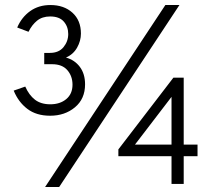

<svg xmlns="http://www.w3.org/2000/svg" viewBox="-20 -732 847 764"><path d="M179.5 -271.5Q124.5 -271.5 88.8 -298.8Q53 -326 34.5 -371.5L80.5 -387.5Q95.5 -353.5 119.2 -335.2Q143 -317 180 -317Q219 -317 243.8 -337.8Q268.5 -358.5 268.5 -395Q268.5 -429 248 -452.8Q227.5 -476.5 187.5 -476.5H156V-521.5H178.5Q214 -521.5 232.8 -544.5Q251.5 -567.5 251.5 -596.5Q251.5 -626 233.8 -646.2Q216 -666.5 179.5 -666.5Q148 -666.5 127.2 -649.5Q106.5 -632.5 93.5 -605.5L48.5 -622.5Q66 -663.5 100 -687.8Q134 -712 180.5 -712Q234.5 -712 268.2 -681.5Q302 -651 302 -598.5Q302 -569.5 286.8 -542.5Q271.5 -515.5 242.5 -503Q277 -493.5 297.8 -465.8Q318.5 -438 318.5 -396.5Q318.5 -338.5 278.2 -305Q238 -271.5 179.5 -271.5ZM159.5 12 638 -712H694L215.5 12ZM662.5 0V-110.5H451V-137.5L670 -423H711V-156.5H766V-110.5H711V0ZM517 -156.5H662.5V-346.5Z"/></svg>

Font: Overpass ExtraLight
Style: Regular
Weight: 250
Designer: Delve Withrington, Dave Bailey, Thomas Jockin
Foundry: Delve Fonts LLC
Version: Version 4.000